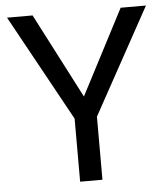

<svg xmlns="http://www.w3.org/2000/svg" viewBox="-52 -758 704 804"><g transform="rotate(-5 300.5 -355.5)"><path d="M299.3 -354 484.9 -710.9H591.3L346.2 -265.1V0H252.4V-265.1L7.3 -710.9H114.7Z"/></g></svg>

Font: RobotoInd
Style: Regular
Weight: 400
Designer: Google
Version: Version 2.001101; 2014